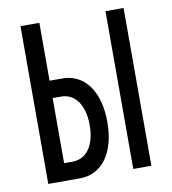

<svg xmlns="http://www.w3.org/2000/svg" viewBox="-79 -762 744 831"><g transform="rotate(-10 293.0 -346.5)"><path d="M66.4 0H205.6C303.7 0 364.7 -85 364.7 -219.7C364.7 -354 303.7 -439 205.6 -439H149.4V-693.4H66.4ZM439.9 0H519.5V-693.4H439.9ZM149.4 -76.7V-362.8H186.5C248.5 -362.8 287.1 -307.6 287.1 -219.7C287.1 -131.3 248.5 -76.7 186.5 -76.7Z"/></g></svg>

Font: Cascadia Code SemiLight
Style: Regular
Weight: 350
Monospace: yes
Designer: Aaron Bell
Foundry: Saja Typeworks
Version: Version 2404.023